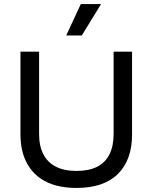

<svg xmlns="http://www.w3.org/2000/svg" viewBox="-20 -915 754 948"><path d="M357 13Q303 13 259 1.5Q215 -10 182 -32.5Q149 -55 126.5 -87Q104 -119 92.5 -160Q81 -201 81 -251V-660H173V-254Q173 -194 194 -153.5Q215 -113 256 -92Q297 -71 357 -71Q419 -71 459.5 -91.5Q500 -112 520.5 -153Q541 -194 541 -254V-660H632V-251Q632 -125 562 -56Q492 13 357 13ZM384 -740H307L379 -895H479Z"/></svg>

Font: Bricolage Grotesque 96pt ExtraBold
Style: Regular
Weight: 400
Version: Version 1.001;gftools[0.9.33.dev8+g029e19f]